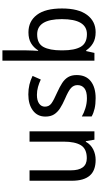

<svg xmlns="http://www.w3.org/2000/svg" viewBox="368 -1168 810 1586"><g transform="rotate(-90 773.0 -375.0)"><path d="M481 -536V0H412L400 -71H395Q372 -30 332 -10Q292 10 245 10Q157 10 115 -39Q73 -88 73 -186V-536H159V-195Q159 -63 259 -63Q336 -63 366 -111.5Q396 -160 396 -255V-536Z M946 -147Q946 -70 895 -30Q844 10 755 10Q706 10 669 1.5Q632 -7 604 -23V-104Q632 -87 672.5 -74.5Q713 -62 755 -62Q811 -62 837 -83Q863 -104 863 -140Q863 -171 839.5 -193Q816 -215 750 -243Q704 -263 671.5 -284Q639 -305 621 -333.5Q603 -362 603 -405Q603 -471 653.5 -508.5Q704 -546 786 -546Q829 -546 867 -537Q905 -528 939 -511L909 -443Q880 -457 848 -466Q816 -475 782 -475Q736 -475 710.5 -457Q685 -439 685 -409Q685 -375 711.5 -355.5Q738 -336 804 -307Q848 -287 880 -266.5Q912 -246 929 -217.5Q946 -189 946 -147Z M1150 -563Q1150 -536 1148.5 -510Q1147 -484 1146 -465H1150Q1173 -502 1209 -523.5Q1245 -545 1299 -545Q1390 -545 1443 -475.5Q1496 -406 1496 -268Q1496 -132 1443 -61Q1390 10 1300 10Q1246 10 1209.5 -11.5Q1173 -33 1150 -68H1144L1129 0H1065V-760H1150ZM1282 -473Q1206 -473 1178 -421Q1150 -369 1150 -273V-263Q1150 -164 1179.5 -113Q1209 -62 1284 -62Q1408 -62 1408 -269Q1408 -473 1282 -473Z"/></g></svg>

Font: Noto Sans Telugu SemiCondensed
Style: Regular
Weight: 400
Width: 4
Designer: Jelle Bosma - Monotype Design Team
Foundry: Monotype Imaging Inc.
Version: Version 2.005; ttfautohint (v1.8.4.7-5d5b)